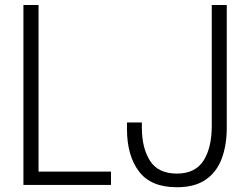

<svg xmlns="http://www.w3.org/2000/svg" viewBox="-20 -758 1026 787"><path d="M76 0V-737.5H138V-54.5H435V0ZM705 9.5Q598 9.5 549.2 -55.8Q500.5 -121 500.5 -228.5V-256H561.5V-235.5Q561.5 -151 595 -98.8Q628.5 -46.5 705 -46.5Q780 -46.5 814 -99.2Q848 -152 848 -242.5V-737.5H909.5V-235Q909.5 -163.5 889 -108.2Q868.5 -53 823.5 -21.8Q778.5 9.5 705 9.5Z"/></svg>

Font: Epilogue Light
Style: Regular
Weight: 300
Designer: Tyler Finck
Foundry: Etcetera Type Co
Version: Version 2.111; ttfautohint (v1.8.3)